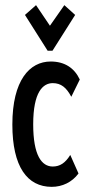

<svg xmlns="http://www.w3.org/2000/svg" viewBox="-20 -715 353 746"><path d="M120 -695 77 -657 165 -518H184L272 -657L230 -695L174 -615ZM181 11C222 11 260 -7 285 -41L253 -113C234 -82 213 -68 185 -68C142 -68 109 -111 109 -232C109 -358 147 -392 185 -392C217 -392 238 -375 257 -339L290 -406C269 -451 231 -476 177 -476C95 -476 28 -403 28 -231C28 -67 86 11 181 11Z"/></svg>

Font: Inconsolata ExtraCondensed
Style: Bold
Weight: 700
Width: 2
Monospace: yes
Designer: Raph Levien, Cyreal, Brenton Simpson
Foundry: Raph Levien, Cyreal, Google
Version: Version 3.100